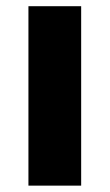

<svg xmlns="http://www.w3.org/2000/svg" viewBox="-20 -583 344 603"><path d="M234.9 0H69.3V-563.5H234.9Z"/></svg>

Font: Aclonica
Style: Regular
Weight: 400
Designer: Astigmatic (AOETI)
Foundry: Astigmatic (AOETI)
Version: Version 1.000